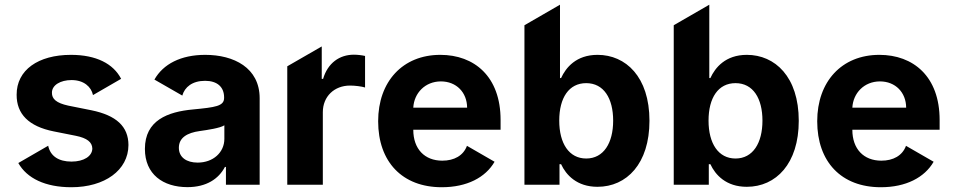

<svg xmlns="http://www.w3.org/2000/svg" viewBox="-20 -786 4057 817"><path d="M208.5 -226.9 302.9 -208.1C350.5 -198.5 372.2 -181.1 372.9 -153.8C372.2 -121.4 337 -98.4 284.1 -98.4C230.1 -98.4 194.2 -121.4 185 -165.8L57.9 -92.3C94.5 -27.3 172.6 10.7 283.7 10.7C425.1 10.7 526.3 -61.4 526.6 -169C526.3 -247.9 474.8 -295.1 369 -316.8L270.2 -336.6C219.5 -347.7 200.6 -365.1 201 -391.3C200.6 -424 237.6 -445.3 284.4 -445.3C337 -445.3 368.3 -416.5 375.7 -381.4L495.4 -450.6C462.4 -514.9 389.2 -552.6 282 -552.6C142.4 -552.6 50.4 -487.9 50.8 -382.8C50.4 -301.1 101.9 -248.2 208.5 -226.9Z M596.6 -152.3C596.6 -44.4 673.7 10.3 777.7 10.3C858.3 10.3 910.5 -24.9 937.1 -75.6H941.4V0H1084.9V-367.9C1084.9 -497.9 974.8 -552.6 853.3 -552.6C749.6 -552.6 674.4 -513.5 637.1 -447.4L755.7 -379.3C766 -415.5 798.3 -442.1 852.6 -442.1C904.1 -442.1 933.6 -416.2 933.6 -371.4V-369.3C933.6 -334.2 896.3 -329.5 801.5 -320.3C693.5 -310.4 596.6 -274.1 596.6 -152.3ZM829.5 -228.3C862.6 -233 916.5 -240.8 934.7 -252.8V-195C934.7 -137.8 887.4 -94.1 821 -94.1C774.5 -94.1 741.1 -115.8 741.1 -157.3C741.1 -199.9 776.3 -220.9 829.5 -228.3Z M1202.4 -503.9V0H1353.7V-308.6C1353.7 -375.7 1402.7 -421.9 1469.5 -421.9C1490.4 -421.9 1519.2 -418.3 1533.4 -413.7V-547.9C1519.9 -551.1 1501.1 -553.3 1485.8 -553.3C1424.7 -553.3 1374.6 -517.8 1354.8 -450.3H1349.1V-588.4Z M1859.7 10.7C1966.6 10.7 2045.8 -30.5 2084.5 -97.7L1967 -165.5C1951.7 -123.9 1912.6 -102.3 1862.2 -102.3C1786.6 -102.3 1738.6 -152.3 1738.6 -233.7V-234H2110.1V-275.6C2110.1 -460.9 1997.9 -552.6 1853.7 -552.6C1693.2 -552.6 1589.1 -438.6 1589.1 -270.2C1589.1 -97.3 1691.8 10.7 1859.7 10.7ZM1856.2 -439.6C1921.9 -439.6 1967.3 -392.8 1967.7 -327.8H1738.6C1741.8 -389.9 1789.1 -439.6 1856.2 -439.6Z M2211.6 -678.6V0H2360.8V-87.4H2367.5C2388.5 -41.9 2434.3 8.9 2522.4 8.9C2646.7 8.9 2743.6 -89.5 2743.6 -272C2743.6 -459.5 2642.4 -552.6 2522.7 -552.6C2431.5 -552.6 2387.8 -498.2 2367.5 -453.8H2362.9V-766ZM2474.4 -432.2C2549.4 -432.2 2589.1 -367.2 2589.1 -272.7C2589.1 -177.6 2548.7 -111.5 2474.4 -111.5C2401.6 -111.5 2359.7 -175.4 2359.7 -272.7C2359.7 -370 2400.9 -432.2 2474.4 -432.2Z M2846.9 -678.6V0H2996.1V-87.4H3002.8C3023.8 -41.9 3069.6 8.9 3157.7 8.9C3282 8.9 3378.9 -89.5 3378.9 -272C3378.9 -459.5 3277.7 -552.6 3158 -552.6C3066.8 -552.6 3023.1 -498.2 3002.8 -453.8H2998.2V-766ZM3109.7 -432.2C3184.7 -432.2 3224.4 -367.2 3224.4 -272.7C3224.4 -177.6 3183.9 -111.5 3109.7 -111.5C3036.9 -111.5 2995 -175.4 2995 -272.7C2995 -370 3036.2 -432.2 3109.7 -432.2Z M3728 10.7C3834.9 10.7 3914.1 -30.5 3952.8 -97.7L3835.2 -165.5C3820 -123.9 3780.9 -102.3 3730.5 -102.3C3654.8 -102.3 3606.9 -152.3 3606.9 -233.7V-234H3978.3V-275.6C3978.3 -460.9 3866.1 -552.6 3721.9 -552.6C3561.4 -552.6 3457.4 -438.6 3457.4 -270.2C3457.4 -97.3 3560 10.7 3728 10.7ZM3724.4 -439.6C3790.1 -439.6 3835.6 -392.8 3835.9 -327.8H3606.9C3610.1 -389.9 3657.3 -439.6 3724.4 -439.6Z"/></svg>

Font: Inter-Hewn
Style: Bold
Weight: 700
Designer: Rasmus Andersson
Foundry: rsms
Version: Version 3.012;git-f93a4a705